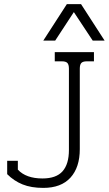

<svg xmlns="http://www.w3.org/2000/svg" viewBox="-20 -901 530 936"><path d="M306 -881H375L490 -703H432L340 -842L249 -703H191ZM15 -52V-117H67V-74Q107 -31 187 -31Q254 -31 285 -66Q316 -101 316 -170V-566Q316 -586 308.5 -594Q301 -602 282 -602H247V-647H438V-602H403Q384 -602 376.5 -594Q369 -586 369 -566V-174Q369 -85 323.5 -35Q278 15 191 15Q132 15 90 -2Q48 -19 15 -52Z"/></svg>

Font: Pridi ExtraLight
Style: Regular
Weight: 275
Designer: Katatrad Team
Foundry: CadsonDemak
Version: Version 1.001